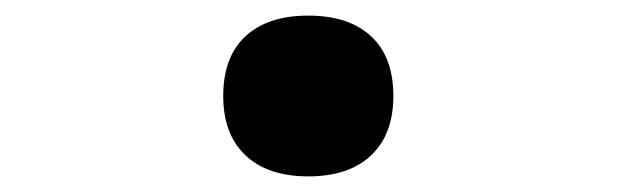

<svg xmlns="http://www.w3.org/2000/svg" viewBox="-20 -523 790 246"><path d="M375 -297Q323 -297 294.5 -324Q266 -351 266 -400Q266 -450 294.5 -476.5Q323 -503 375 -503Q427 -503 455.5 -476.5Q484 -450 484 -400Q484 -351 455.5 -324Q427 -297 375 -297Z"/></svg>

Font: Martian Mono SemiExpanded Medium
Style: Regular
Weight: 500
Width: 6
Designer: Roman Shamin
Foundry: Evil Martians
Version: Version 1.000